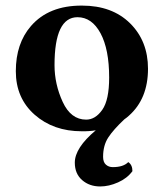

<svg xmlns="http://www.w3.org/2000/svg" viewBox="-20 -464 591 693"><path d="M458 153.8Q439 179.7 406 194.3Q373 209 341.8 209Q302.7 209 276.4 186Q250 163.1 250 123Q250 69.8 325.7 6.3Q301.8 10.3 274.9 9.8Q172.9 9.8 105 -50Q37.1 -109.9 37.1 -207Q37.1 -307.1 91.8 -370.1Q156.2 -444.3 275.9 -443.8Q384.8 -443.8 449.5 -379.9Q514.2 -315.9 514.2 -215.8Q514.2 -107.9 445.8 -46.9Q438.5 -40 428.7 -33.2Q389.2 3.9 370.6 32.5Q352.1 61 352.1 102.1Q352.1 121.1 362.1 130.1Q372.1 139.2 387.2 139.2Q425.3 139.2 442.9 121.1Q458 130.9 458 153.8ZM259.8 -401.9Q176.8 -401.9 176.8 -229Q176.8 -160.2 206.3 -96.2Q235.8 -32.2 291 -32.2Q324.2 -32.2 349.1 -67.6Q374 -103 374 -184.1Q374 -286.1 342.8 -344Q311.5 -401.9 259.8 -401.9Z"/></svg>

Font: Linux Libertine
Style: Bold
Weight: 700
Designer: Philipp H. Poll
Foundry: Philipp H. Poll
Version: Version 5.0.3